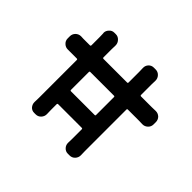

<svg xmlns="http://www.w3.org/2000/svg" viewBox="-186 -1034 1331 1331"><g transform="rotate(-45 480.0 -368.5)"><path d="M379.9 -282.2Q379.9 -275.4 386.7 -275.4H562.5Q569.3 -275.4 569.3 -282.2V-513.7Q569.3 -521.5 562.5 -521.5H386.7Q379.9 -521.5 379.9 -513.7ZM698.2 -282.2Q698.2 -275.4 706.1 -275.4H809.6Q826.2 -275.4 845.7 -276.4Q847.7 -276.4 849.6 -276.4Q870.1 -276.4 885.7 -262.7Q902.3 -247.1 902.3 -224.6V-207Q902.3 -183.6 885.7 -168Q869.1 -152.3 846.7 -152.3Q845.7 -152.3 844.7 -152.3Q832 -153.3 809.6 -153.3H706.1Q698.2 -153.3 698.2 -145.5V-42L699.2 -2Q699.2 19.5 684.6 36.1Q668 52.7 644.5 52.7H623Q599.6 52.7 584 36.1Q568.4 19.5 568.4 -2L569.3 -40V-145.5Q569.3 -153.3 562.5 -153.3H156.2Q129.9 -153.3 116.2 -152.3Q115.2 -152.3 114.3 -152.3Q91.8 -152.3 75.2 -168Q58.6 -183.6 58.6 -207V-224.6Q58.6 -247.1 76.2 -262.7Q91.8 -276.4 112.3 -276.4Q114.3 -276.4 116.2 -276.4Q136.7 -275.4 156.2 -275.4H246.1Q253.9 -275.4 253.9 -282.2V-513.7Q253.9 -521.5 246.1 -521.5H192.4Q165 -521.5 151.4 -520.5Q150.4 -520.5 149.4 -520.5Q127 -520.5 110.4 -536.1Q93.8 -551.8 93.8 -574.2V-589.8Q93.8 -612.3 110.4 -627Q127 -640.6 147.5 -640.6Q149.4 -640.6 150.4 -640.6Q168.9 -639.6 192.4 -639.6H562.5Q569.3 -639.6 569.3 -647.5V-711.9V-735.4Q569.3 -756.8 584 -772.5Q599.6 -790 623 -790H643.6Q667 -790 683.6 -773.4Q699.2 -756.8 699.2 -734.4L698.2 -711.9V-647.5Q698.2 -639.6 706.1 -639.6H786.1Q804.7 -639.6 822.3 -640.6Q824.2 -641.6 826.2 -641.6Q846.7 -641.6 862.3 -627Q879.9 -612.3 879.9 -589.8V-574.2Q879.9 -551.8 862.3 -536.1Q845.7 -520.5 823.2 -520.5Q822.3 -520.5 822.3 -520.5Q808.6 -521.5 786.1 -521.5H706.1Q698.2 -521.5 698.2 -513.7Z"/></g></svg>

Font: Gen Jyuu Gothic P Bold
Style: Bold
Weight: 700
Designer: [Source Han Sans]
Ryoko NISHIZUKA  (kana & ideographs); Paul D. Hunt (Latin, Greek & Cyrillic); Wenlong ZHANG  (bopomofo
Version: Version 1.002.20150607